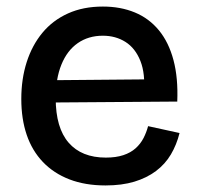

<svg xmlns="http://www.w3.org/2000/svg" viewBox="-20 -553 606 586"><path d="M302 13Q240 13 192 -5.5Q144 -24 111 -58.5Q78 -93 61.5 -141.5Q45 -190 45 -251Q45 -312 61.5 -363.5Q78 -415 109.5 -453Q141 -491 187.5 -512Q234 -533 294 -533Q348 -533 391.5 -515Q435 -497 465 -460.5Q495 -424 509.5 -369.5Q524 -315 521 -243L114 -240V-308L455 -311L419 -270Q424 -328 408.5 -367Q393 -406 363 -425Q333 -444 294 -444Q250 -444 217.5 -421.5Q185 -399 167.5 -356Q150 -313 150 -253Q150 -163 189.5 -117.5Q229 -72 303 -72Q334 -72 356.5 -79.5Q379 -87 394 -100.5Q409 -114 418 -131.5Q427 -149 432 -168L528 -147Q519 -111 501.5 -81.5Q484 -52 456 -31Q428 -10 390 1.5Q352 13 302 13Z"/></svg>

Font: Bricolage Grotesque 48pt Condensed ExtraBold Medium
Style: Regular
Weight: 500
Version: Version 1.000;gftools[0.9.30]